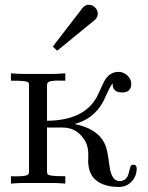

<svg xmlns="http://www.w3.org/2000/svg" viewBox="-20 -753 606 788"><path d="M541 -61.5Q541 -31.7 522 -9.8Q501 14.2 467.8 14.2Q407.2 14.2 373.5 -13.7Q341.8 -40 341.8 -95.2Q341.8 -99.6 342.3 -108.4Q342.3 -117.2 342.3 -121.6Q342.3 -164.6 314 -195.8Q283.7 -229.5 237.3 -229.5H172.9V-50.3Q172.9 -43 175.3 -38.1Q180.7 -29.3 248 -29.8V0.5Q217.3 -2 199.2 -2H71.8Q56.2 -2 24.9 0.5V-29.8Q30.8 -29.8 39.1 -29.3Q46.9 -29.3 49.8 -29.3Q92.8 -29.3 97.7 -39.6Q99.1 -43.5 99.1 -52.2V-402.3Q99.1 -409.7 97.2 -413.6Q92.3 -422.4 24.9 -421.9V-452.1Q55.7 -449.7 73.7 -449.7H199.2Q217.3 -449.7 248 -452.1V-421.9Q241.7 -421.9 233.4 -421.9Q225.6 -422.4 222.2 -422.4Q179.2 -422.4 174.8 -412.1Q172.9 -408.2 172.9 -399.4V-257.3Q324.7 -258.8 377.4 -355Q393.1 -388.2 408.7 -421.4Q430.7 -458 465.8 -458Q487.3 -458 502.9 -443.1Q518.6 -428.2 518.6 -408.7Q518.6 -373.5 481 -373.5Q442.4 -373.5 442.4 -407.7Q442.4 -409.7 442.9 -411.1Q433.6 -401.4 421.9 -375Q405.3 -338.4 403.3 -335.4Q364.3 -264.2 285.6 -244.1Q377 -226.1 407.7 -167.5Q417.5 -148.9 423.3 -113.8Q427.7 -85.9 431.6 -57.6Q441.9 -9.8 470.7 -9.8Q493.2 -9.8 503.4 -29.3Q507.8 -37.6 514.6 -66.9Q517.1 -77.1 527.3 -77.1Q541 -77.1 541 -61.5ZM381.3 -696.8Q381.3 -681.2 367.7 -669.9L214.8 -544.9L196.8 -562L317.9 -719.2Q328.6 -733.4 344.2 -733.4Q358.9 -733.4 370.1 -722.4Q381.3 -711.4 381.3 -696.8Z"/></svg>

Font: Kurinto Book Core
Style: Regular
Weight: 400
Designer: Kurinto was developed by Clint Goss from a range of fonts that are compatible with the SIL Open Font License Version 1.1
Foundry: Clinton F. Goss
Version: Version 2.196; July 25, 2020